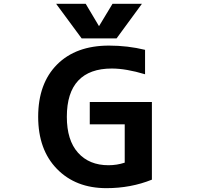

<svg xmlns="http://www.w3.org/2000/svg" viewBox="-20 -982 1040 1014"><path d="M555.7 -741.2Q654.3 -741.2 746.1 -718.8V-589.8Q645.5 -620.1 570.3 -620.1Q453.1 -620.1 393.1 -556.2Q333 -492.2 333 -365.2Q333 -241.2 392.1 -175.3Q451.2 -109.4 552.7 -109.4Q597.7 -109.4 638.7 -123V-325.2H454.1V-443.4H782.2V-33.2Q670.9 11.7 542 11.7Q379.9 11.7 280.8 -89.8Q181.6 -191.4 181.6 -365.2Q181.6 -541 281.2 -641.1Q380.9 -741.2 555.7 -741.2ZM502.9 -843.8 574.2 -961.9H729.5L595.7 -779.3H411.1L276.4 -961.9H432.6Z"/></svg>

Font: GenEi Gothic M Regular
Style: Bold
Weight: 700
Designer: o_tamon (Modified); [Source Han Sans]
Ryoko NISHIZUKA  (kana & ideographs); Paul D. Hunt (Latin, Greek & Cyrillic); Wenl
Version: Version 1.1a;Original Version 1.004